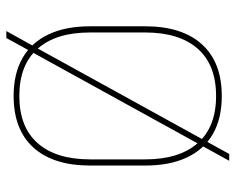

<svg xmlns="http://www.w3.org/2000/svg" viewBox="-89 -622 744 606"><g transform="rotate(-90 283.0 -319.0)"><path d="M283 9Q212 9 163 -19.2Q114 -47.5 88.8 -101.5Q63.5 -155.5 63.5 -232.5V-406.5Q63.5 -522.5 120 -585.2Q176.5 -648 283 -648Q354 -648 403 -619.8Q452 -591.5 477.5 -537.8Q503 -484 503 -406.5V-232.5Q503 -116.5 446.2 -53.8Q389.5 9 283 9ZM78.5 32.5 127 -55.5 130.5 -62 421.5 -590 426.5 -599 466 -671H488L440 -584.5L435.5 -576.5L144.5 -48.5L140.5 -41L100 32.5ZM283 -9Q381.5 -9 432.5 -67.2Q483.5 -125.5 483.5 -232.5V-407Q483.5 -514 432.5 -572Q381.5 -630 283 -630Q185 -630 134 -572Q83 -514 83 -407V-232.5Q83 -125.5 134 -67.2Q185 -9 283 -9Z"/></g></svg>

Font: Anek Gujarati Medium Thin
Style: Regular
Weight: 250
Version: Version 1.003